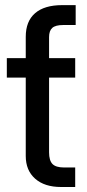

<svg xmlns="http://www.w3.org/2000/svg" viewBox="-20 -748 347 768"><path d="M83 -515.6H176.3V-138.7Q176.3 -106 189.9 -92Q203.6 -78.1 235.8 -78.1Q247.6 -78.1 259 -78.1Q270.5 -78.1 280.8 -78.1V0Q268.1 0 253.4 0Q238.8 0 224.1 0Q158.2 0 120.6 -33.2Q83 -66.4 83 -124ZM280.8 -515.6V-437.5H7.3V-515.6ZM83 -413.6V-600.6Q83 -663.1 120.4 -695.3Q157.7 -727.5 229 -727.5Q247.1 -727.5 259.5 -727.5Q272 -727.5 282.7 -727.5V-647.9Q274.9 -647.9 258.1 -647.9Q241.2 -647.9 232.4 -647.9Q202.1 -647.9 189.2 -636.5Q176.3 -625 176.3 -599.6V-413.6Z"/></svg>

Font: Inter Cardless Display
Style: Regular
Weight: 400
Designer: Rasmus Andersson
Foundry: rsms
Version: Version 4.001;git-9221beed3